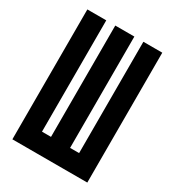

<svg xmlns="http://www.w3.org/2000/svg" viewBox="-178 -838 855 941"><g transform="rotate(30 250.0 -367.5)"><path d="M38 0V-735H145V-105H196V-735H304V-105H355V-735H462V0Z"/></g></svg>

Font: Iosevka SS18 Extrabold
Style: Regular
Weight: 800
Monospace: yes
Designer: Belleve Invis
Foundry: Belleve Invis
Version: Version 25.1.1; ttfautohint (v1.8.4)